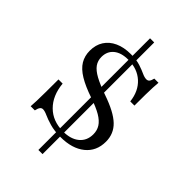

<svg xmlns="http://www.w3.org/2000/svg" viewBox="-255 -811 1051 1051"><g transform="rotate(45 271.0 -285.5)"><path d="M292.7 11.3Q243.5 11.3 208.9 1.2Q174.2 -8.9 152.4 -19Q130.6 -29 116.9 -29Q106.5 -29 100 -20.2Q93.5 -11.3 89.5 7.3H57.3Q58.9 -10.5 59.7 -36.7Q60.5 -62.9 60.9 -103.6Q61.3 -144.4 61.3 -204H93.5Q101.6 -118.5 151.2 -69.4Q200.8 -20.2 280.6 -20.2Q340.3 -20.2 374.6 -48.8Q408.9 -77.4 408.9 -126.6Q408.9 -156.5 394.4 -179.4Q379.8 -202.4 347.2 -221.8Q314.5 -241.1 259.7 -259.7Q192.7 -282.3 150.8 -307.7Q108.9 -333.1 89.9 -364.5Q71 -396 71 -436.3Q71 -481.5 91.9 -514.1Q112.9 -546.8 151.6 -564.5Q190.3 -582.3 243.5 -582.3Q287.9 -582.3 317.3 -572.6Q346.8 -562.9 366.5 -553.6Q386.3 -544.4 400.8 -544.4Q412.1 -544.4 418.5 -552.4Q425 -560.5 429 -578.2H461.3Q459.7 -559.7 458.5 -537.1Q457.3 -514.5 456.9 -481Q456.5 -447.6 456.5 -396.8H424.2Q416.1 -468.5 371 -509.7Q325.8 -550.8 255.6 -550.8Q200.8 -550.8 170.6 -525.8Q140.3 -500.8 140.3 -457.3Q140.3 -428.2 156 -406Q171.8 -383.9 207.3 -364.5Q242.7 -345.2 302.4 -324.2Q400.8 -290.3 443.5 -249.2Q486.3 -208.1 486.3 -146.8Q486.3 -73.4 433.9 -31Q381.5 11.3 292.7 11.3ZM256.5 146.8V-717.7H288.7V146.8Z"/></g></svg>

Font: Playfair 12pt Light
Style: Regular
Weight: 300
Designer: Claus Eggers Sørensen
Foundry: Claus Eggers Sørensen
Version: Version 2.000;gftools[0.9.28]